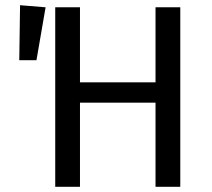

<svg xmlns="http://www.w3.org/2000/svg" viewBox="-20 -717 812 737"><path d="M577 -323H287V0H192V-689H287V-401H577V-689H672V0H577ZM155 -689 120 -486H54L57 -697Z"/></svg>

Font: FiraGOUPP
Style: Medium
Weight: 400
Designer: bBox Type
Foundry: bBox Type GmbH
Version: Version 1.001